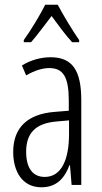

<svg xmlns="http://www.w3.org/2000/svg" viewBox="-20 -785 431 815"><path d="M225 -765H172C150 -721 110 -655 81 -615V-606H112C137 -634 171 -681 199 -717C227 -679 258 -636 286 -606H316V-615C294 -646 249 -719 225 -765ZM195 -542C153 -542 110 -530 73 -507L91 -465C129 -487 162 -496 189 -496C248 -496 272 -459 272 -358V-315L211 -310C99 -301 36 -245 36 -140C36 -61 72 10 156 10C222 10 255 -31 275 -84H277L284 0H325V-360C325 -485 288 -542 195 -542ZM217 -269 273 -274V-216C273 -106 240 -34 170 -34C120 -34 91 -70 91 -141C91 -220 131 -261 217 -269Z"/></svg>

Font: Noto Sans Khmer UI ExtraCondensed Light
Style: Regular
Weight: 300
Width: 2
Designer: Danh Hong and the Monotype Design Team
Foundry: Monotype Imaging Inc.
Version: Version 2.002